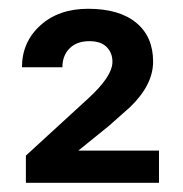

<svg xmlns="http://www.w3.org/2000/svg" viewBox="-20 -736 410 431"><path d="M336.9 -325.7H38.1V-386.7L177.2 -514.2Q232.4 -564.5 232.4 -597.2Q232.4 -617.7 219.2 -630.6Q206.1 -643.6 180.7 -643.6Q152.3 -643.6 136.2 -627.4Q120.1 -611.3 120.1 -585H29.3Q29.3 -641.6 70.6 -679Q111.8 -716.3 177.7 -716.3Q247.6 -716.3 285.6 -685.1Q323.7 -653.8 323.7 -597.7Q323.7 -545.4 272 -495.6L224.1 -453.1L155.8 -397.9H336.9Z"/></svg>

Font: Roboto Medium
Style: Regular
Weight: 500
Designer: Google
Version: Version 2.134; 2016; ttfautohint (v1.6)